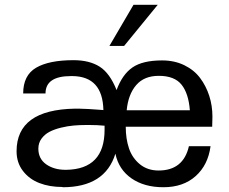

<svg xmlns="http://www.w3.org/2000/svg" viewBox="-20 -764 950 797"><path d="M768.1 -306.2Q762.7 -376.5 733.4 -412.8Q704.1 -449.2 639.2 -449.2Q578.1 -449.2 545.2 -410.6Q512.2 -372.1 505.9 -306.2ZM240.2 13.2 238.8 12.2Q185.5 12.2 143.3 -4.2Q101.1 -20.5 75 -54.7Q48.8 -88.9 48.8 -136.2Q48.8 -308.6 291 -313H306.2Q322.3 -313 346.7 -311.5Q371.1 -310.1 389.6 -308.6Q408.2 -307.1 409.2 -307.1Q406.2 -446.8 280.8 -448.2H274.9Q168.9 -448.2 168.9 -376H76.2Q76.2 -451.2 129.6 -482.7Q183.1 -514.2 285.2 -514.2Q351.1 -514.2 393.6 -487.3Q436 -460.4 463.9 -390.1Q487.8 -455.1 530 -484.1Q572.3 -513.2 652.8 -513.2Q704.1 -513.2 744.9 -493.4Q785.6 -473.6 810.5 -440.4Q835.4 -407.2 848.6 -366.2Q861.8 -325.2 861.8 -279.8L860.8 -237.8H502Q502 -188 515.4 -148.2Q528.8 -108.4 560.5 -82.3Q592.3 -56.2 638.2 -56.2Q741.2 -56.2 764.2 -157.2H854Q843.8 -79.1 792.2 -33Q740.7 13.2 658.2 13.2Q578.6 13.2 525.6 -23.7Q472.7 -60.5 459 -126Q416 13.2 240.2 13.2ZM634.8 -744.1 495.1 -573.2H434.1L534.2 -744.1ZM414.1 -242.2Q384.3 -245.1 352.1 -245.1H336.9Q310.5 -245.1 285.6 -242.9Q260.7 -240.7 233.4 -234.1Q206.1 -227.5 185.8 -217Q165.5 -206.5 152.3 -188.5Q139.2 -170.4 139.2 -147Q139.2 -105 171.6 -82Q204.1 -59.1 252 -59.1H254.9Q414.1 -61.5 414.1 -225.1Z"/></svg>

Font: Perun
Style: Regular
Weight: 400
Version: Version 1.0000